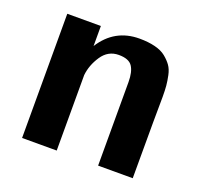

<svg xmlns="http://www.w3.org/2000/svg" viewBox="-91 -587 735 693"><g transform="rotate(20 276.0 -241.0)"><path d="M58 0V-477H187V-400Q239 -482 334 -482Q368 -482 394 -475.5Q420 -469 436 -456Q452 -443 462 -429Q472 -415 476.5 -393.5Q481 -372 482.5 -355Q484 -338 484 -313V-311Q483 -274 483 0H350V-321Q350 -360 336.5 -380.5Q323 -401 284 -401Q243 -401 219 -365Q195 -329 191 -290V0Z"/></g></svg>

Font: Coval
Style: ExtraBold
Weight: 800
Foundry: Context Ltd
Version: Version 001.000